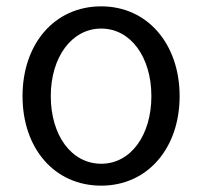

<svg xmlns="http://www.w3.org/2000/svg" viewBox="-20 -574 636 605"><path d="M299 11C445 11 546 -107 546 -271C546 -435 445 -554 299 -554C151 -554 51 -435 51 -271C51 -107 151 11 299 11ZM140 -271C140 -394 206 -484 299 -484C391 -484 457 -395 457 -271C457 -148 392 -58 299 -58C205 -58 140 -148 140 -271Z"/></svg>

Font: Wafeq
Style: Regular
Weight: 400
Designer: Rasmus Andersson & Azza Alameddine
Foundry: Google & TypeTogether
Version: Version 3.000;FEAKit 1.0